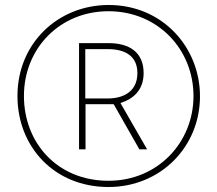

<svg xmlns="http://www.w3.org/2000/svg" viewBox="-20 -742 871 770"><path d="M415 8C623 8 782 -152 782 -356C782 -552 632 -722 416 -722C213 -722 50 -569 50 -357C50 -153 198 8 415 8ZM415 -17C210 -17 76 -169 76 -357C76 -549 221 -697 415 -697C614 -697 756 -543 756 -357C756 -172 614 -17 415 -17ZM297 -143H323V-324H436L539 -143H570L463 -329C515 -345 556 -381 556 -449C556 -533 498 -569 416 -569H297ZM411 -347H322V-545H413C482 -545 531 -517 531 -449C531 -377 478 -347 411 -347Z"/></svg>

Font: Noto Sans Hebrew SemiCondensed Thin
Style: Regular
Weight: 100
Width: 4
Designer: Monotype Design Team
Foundry: Monotype Imaging Inc.
Version: Version 2.004